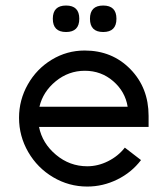

<svg xmlns="http://www.w3.org/2000/svg" viewBox="-20 -664 606 694"><path d="M353 -548.3Q305.2 -548.3 305.2 -596.2Q305.2 -644 353 -644Q400.9 -644 400.9 -596.2Q400.9 -548.3 353 -548.3ZM218.8 -548.3Q170.9 -548.3 170.9 -596.2Q170.9 -644 218.8 -644Q266.6 -644 266.6 -596.2Q266.6 -548.3 218.8 -548.3ZM121.1 -205.1Q132.8 -146 182.4 -104.5Q231.9 -63 295.4 -63Q334 -63 370.6 -81.3Q407.2 -99.6 431.2 -130.4L489.7 -85.4Q455.6 -40.5 403.8 -15.1Q352.1 10.3 295.4 10.3Q229 10.3 172.1 -23.4Q115.2 -57.1 82 -114.5Q48.8 -171.9 48.8 -238.3Q48.8 -302.7 80.6 -358.9Q112.3 -415 167 -448.2Q221.7 -481.4 286.1 -481.4Q385.3 -481.4 451.2 -414.1Q517.1 -346.7 517.1 -245.1V-205.1ZM441.4 -278.3Q432.6 -333 389.2 -370.6Q345.7 -408.2 286.6 -408.2Q228 -408.2 181.6 -370.4Q135.3 -332.5 122.6 -278.3Z"/></svg>

Font: Eligible
Style: Regular
Weight: 500
Version: Version 1.1